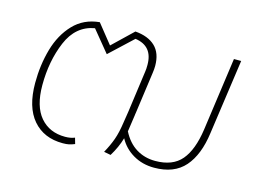

<svg xmlns="http://www.w3.org/2000/svg" viewBox="-81 -713 1192 871"><g transform="rotate(15 514.5 -277.5)"><path d="M955 -560 905 -208Q891 -103 841.5 -46.5Q792 10 698 10Q643 10 599.5 -15.5Q556 -41 533 -84Q520 -39 493 5L461 -1Q481 -37 493 -70.5Q505 -104 512 -154L520 -205L547 -401Q549 -412 549 -433Q549 -521 466 -533L358 -432L276 -532Q189 -517 150.5 -425.5Q112 -334 112 -221Q112 -122 155 -71.5Q198 -21 272 -21Q298 -21 317 -29L325 -1Q310 5 298.5 7.5Q287 10 269 10Q180 10 129 -49.5Q78 -109 78 -222Q78 -307 99.5 -382Q121 -457 168.5 -507Q216 -557 290 -564L362 -474L457 -565Q518 -560 551 -528.5Q584 -497 584 -437Q584 -422 581 -402L554 -207L553 -202V-200L542 -124L541 -119Q566 -70 605.5 -45.5Q645 -21 695 -21Q777 -21 818 -69.5Q859 -118 873 -216L921 -560Z"/></g></svg>

Font: FiraGO UltraLight
Style: Italic
Weight: 200
Italic angle: -8°
Designer: bBox Type GmbH
Foundry: bBox Type GmbH
Version: Version 1.001